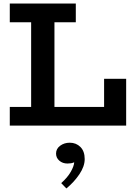

<svg xmlns="http://www.w3.org/2000/svg" viewBox="-20 -706 768 1079"><path d="M35 0V-105H565V-263H689V0ZM155 -58V-620H286V-58ZM35 -581V-686H406V-581ZM456 188Q456 229 426 273.5Q396 318 353 353L324 323Q360 291 378 259Q396 227 397 206Q388 210 379 211.5Q370 213 359 213Q332 213 313.5 197Q295 181 295 157Q295 130 318 113Q341 96 372 96Q408 96 432 120Q456 144 456 188Z"/></svg>

Font: BioRhyme ExtraBold
Style: Bold
Weight: 700
Version: Version 1.600;gftools[0.9.33]